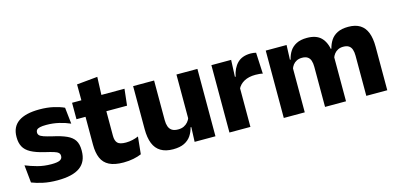

<svg xmlns="http://www.w3.org/2000/svg" viewBox="-61 -981 2801 1353"><g transform="rotate(-15 1340.0 -304.0)"><path d="M226 12Q167.5 12 120.5 1.8Q73.5 -8.5 40 -22L27 -150.5Q65.5 -134.5 112.2 -121.8Q159 -109 213.5 -109Q257 -109 275.2 -118.2Q293.5 -127.5 293.5 -147V-149Q293.5 -162.5 284.2 -171.2Q275 -180 252.2 -187Q229.5 -194 188.5 -203.5Q127 -218 91 -237.8Q55 -257.5 39.8 -286.2Q24.5 -315 24.5 -354.5V-358.5Q24.5 -431.5 76.5 -467.8Q128.5 -504 229.5 -504Q286.5 -504 332 -493.5Q377.5 -483 408.5 -468.5L421.5 -349Q385.5 -365 341.2 -375.5Q297 -386 248.5 -386Q219 -386 202.2 -382Q185.5 -378 178.8 -370.5Q172 -363 172 -352V-350.5Q172 -338.5 180 -330Q188 -321.5 209.2 -314Q230.5 -306.5 270.5 -297Q332.5 -283.5 370.5 -266.2Q408.5 -249 426 -221.8Q443.5 -194.5 443.5 -149.5V-145Q443.5 -65.5 390 -26.8Q336.5 12 226 12Z M708 11Q642.5 11 603.8 -8.8Q565 -28.5 548 -68Q531 -107.5 531 -165.5V-440H683V-190Q683 -154 699.2 -137.2Q715.5 -120.5 760 -120.5Q784.5 -120.5 808.5 -126Q832.5 -131.5 852 -140L839 -13.5Q813.5 -2.5 780.2 4.2Q747 11 708 11ZM465 -369.5V-489.5H847.5L834 -369.5ZM533 -478.5 532.5 -605.5 684 -620 678.5 -478.5Z M1064 -491.5V-202.5Q1064 -175.5 1071 -155.8Q1078 -136 1094.5 -125.2Q1111 -114.5 1139.5 -114.5Q1163.5 -114.5 1181.2 -123Q1199 -131.5 1211.2 -146Q1223.5 -160.5 1229.5 -178L1253 -106.5H1227Q1219 -73.5 1200.8 -46.5Q1182.5 -19.5 1150.8 -4Q1119 11.5 1069.5 11.5Q1015 11.5 979.8 -9.8Q944.5 -31 927.8 -73Q911 -115 911 -178V-491.5ZM1380 -491.5V0H1228L1233 -123L1227 -137V-491.5Z M1632 -276 1590 -369H1626Q1638 -430 1672.8 -464.8Q1707.5 -499.5 1771 -499.5Q1782 -499.5 1791.2 -498Q1800.5 -496.5 1809 -494.5L1816.5 -340Q1806 -343 1792 -344.2Q1778 -345.5 1763.5 -345.5Q1714.5 -345.5 1681 -327.2Q1647.5 -309 1632 -276ZM1482 0V-491.5H1626L1619.5 -334.5L1635 -332.5V0Z M2480.5 0V-293Q2480.5 -319 2474.2 -337.8Q2468 -356.5 2453.2 -366.5Q2438.5 -376.5 2412.5 -376.5Q2390.5 -376.5 2374 -368.2Q2357.5 -360 2346.5 -345.8Q2335.5 -331.5 2330 -313.5L2315.5 -385H2329Q2337 -418 2354.5 -444.8Q2372 -471.5 2403 -487.2Q2434 -503 2482.5 -503Q2535 -503 2568.2 -482.2Q2601.5 -461.5 2617.5 -420.2Q2633.5 -379 2633.5 -317.5V0ZM1878.5 0V-491.5H2030.5L2025.5 -359L2031.5 -354V0ZM2179.5 0V-293Q2179.5 -319 2173.2 -337.8Q2167 -356.5 2152 -366.5Q2137 -376.5 2111.5 -376.5Q2089 -376.5 2072.5 -368.2Q2056 -360 2045.2 -345.8Q2034.5 -331.5 2029 -313.5L2005.5 -385H2031.5Q2039 -418.5 2056.2 -445Q2073.5 -471.5 2104 -487.2Q2134.5 -503 2181 -503Q2249.5 -503 2284.2 -467.8Q2319 -432.5 2328 -365.5Q2329.5 -355.5 2331 -341Q2332.5 -326.5 2332.5 -315V0Z"/></g></svg>

Font: Anek Telugu Medium
Style: Bold
Weight: 700
Version: Version 1.003